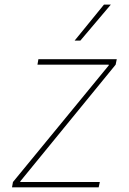

<svg xmlns="http://www.w3.org/2000/svg" viewBox="-20 -798 549 818"><path d="M31.2 0 35.2 -22.5 443.4 -519.5V-522.5H139.6L143.6 -545.9H477.5L472.7 -522.5L66.4 -25.4V-22.5H405.3L400.4 0ZM297.9 -625 422.9 -778.3H452.1L322.3 -625Z"/></svg>

Font: Inter Tight Thin
Style: Italic
Weight: 250
Italic angle: -9.39999°
Designer: Rasmus Andersson
Foundry: rsms
Version: Version 3.004